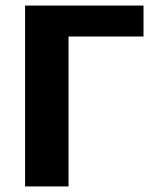

<svg xmlns="http://www.w3.org/2000/svg" viewBox="-20 -669 557 689"><path d="M495 -538V-649H70V0H226V-538Z"/></svg>

Font: Play
Style: Bold
Weight: 700
Designer: Jonas Hecksher
Foundry: Jonas Hecksher, Playtypeª, e-types AS
Version: Version 1.002